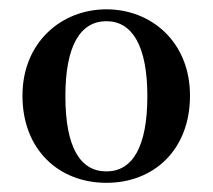

<svg xmlns="http://www.w3.org/2000/svg" viewBox="-20 -853 456 412"><path d="M208.4 -460.7C310.1 -460.7 387.7 -531.4 387.7 -647.7C387.7 -763 304.7 -833 208.4 -833C111.8 -833 28.2 -762.2 28.2 -647.7C28.2 -532.2 105.7 -460.7 208.4 -460.7ZM208.4 -485.2C152.1 -485.2 120.3 -536.8 120.3 -646.7C120.3 -754.5 152.1 -807.5 208.4 -807.5C263.7 -807.5 296.2 -754.5 296.2 -646.7C296.2 -536.8 263.7 -485.2 208.4 -485.2Z"/></svg>

Font: Source Han Serif CN VF
Style: Regular
Weight: 250
Designer: Ryoko NISHIZUKA 西塚涼子 (kana & ideographs); Frank Grießhammer (Latin, Greek & Cyrillic); Wenlong ZHANG 张文龙 (bopomofo); San
Foundry: Adobe
Version: Version 2.002;hotconv 1.1.0;makeotfexe 2.6.0